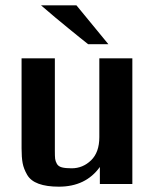

<svg xmlns="http://www.w3.org/2000/svg" viewBox="-20 -691 588 721"><path d="M134 -671H267L387 -525H311Q297 -536 281.5 -548.5Q266 -561 239 -583Q212 -605 188 -625ZM61 -134V-472H186V-125Q186 -104 187 -95Q188 -86 193.5 -76Q199 -66 212.5 -62.5Q226 -59 249 -59Q291 -59 322 -89Q353 -119 353 -176V-472H477V0H355V-64Q302 10 201 10Q155 10 125 -1Q95 -12 82 -34.5Q69 -57 65 -78.5Q61 -100 61 -134Z"/></svg>

Font: Coval
Style: Bold
Weight: 700
Foundry: Context Ltd
Version: Version 001.000